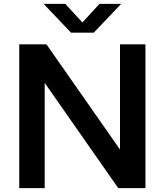

<svg xmlns="http://www.w3.org/2000/svg" viewBox="-20 -968 848 988"><path d="M597.5 -740H728.5V0H588.5L210 -541.5V0H79V-740H219L597.5 -198.5ZM492 -948H603.5L462.5 -800H345.5L204.5 -948H316L404 -852.5Z"/></svg>

Font: Encode Sans Semi Expanded SmBd
Style: Regular
Weight: 600
Width: 6
Designer: Multiple Designers
Foundry: Impallari Type
Version: Version 2.000